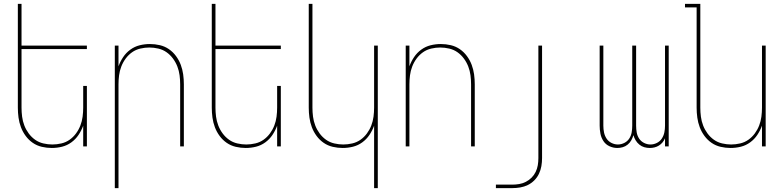

<svg xmlns="http://www.w3.org/2000/svg" viewBox="-20 -755 4040 990"><path d="M247 8Q221 8 195.5 2Q170 -4 149 -18.5Q128 -33 112.5 -54Q97 -75 88 -99Q79 -123 75.5 -148.5Q72 -174 72 -200V-735H91V-520H428V-502H91V-200Q91 -177 94 -153.5Q97 -130 105.5 -108Q114 -86 128 -67Q142 -48 161 -34.5Q180 -21 203.5 -15.5Q227 -10 250 -10Q273 -10 296.5 -15.5Q320 -21 339 -34.5Q358 -48 372 -67Q386 -86 394.5 -108Q403 -130 406 -153.5Q409 -177 409 -200V-312H428V0H409V-107Q400 -82 385 -59.5Q370 -37 348 -21Q326 -5 300 1.5Q274 8 247 8Z M572 215V-520H591V-413Q600 -438 615 -460.5Q630 -483 652 -499Q674 -515 700 -521.5Q726 -528 753 -528Q779 -528 804.5 -522Q830 -516 851 -501.5Q872 -487 887.5 -466Q903 -445 912 -421Q921 -397 924.5 -371.5Q928 -346 928 -320V0H909V-320Q909 -343 906 -366.5Q903 -390 894.5 -412Q886 -434 872 -453Q858 -472 839 -485.5Q820 -499 796.5 -504.5Q773 -510 750 -510Q727 -510 703.5 -504.5Q680 -499 661 -485.5Q642 -472 628 -453Q614 -434 605.5 -412Q597 -390 594 -366.5Q591 -343 591 -320V215Z M1247 8Q1221 8 1195.5 2Q1170 -4 1149 -18.5Q1128 -33 1112.5 -54Q1097 -75 1088 -99Q1079 -123 1075.5 -148.5Q1072 -174 1072 -200V-735H1091V-520H1428V-502H1091V-200Q1091 -177 1094 -153.5Q1097 -130 1105.5 -108Q1114 -86 1128 -67Q1142 -48 1161 -34.5Q1180 -21 1203.5 -15.5Q1227 -10 1250 -10Q1273 -10 1296.5 -15.5Q1320 -21 1339 -34.5Q1358 -48 1372 -67Q1386 -86 1394.5 -108Q1403 -130 1406 -153.5Q1409 -177 1409 -200V-312H1428V0H1409V-107Q1400 -82 1385 -59.5Q1370 -37 1348 -21Q1326 -5 1300 1.5Q1274 8 1247 8Z M1909 215V-107Q1900 -82 1885 -59.5Q1870 -37 1848 -21Q1826 -5 1800 1.5Q1774 8 1747 8Q1721 8 1695.5 2Q1670 -4 1649 -18.5Q1628 -33 1612.5 -54Q1597 -75 1588 -99Q1579 -123 1575.5 -148.5Q1572 -174 1572 -200V-735H1591V-200Q1591 -177 1594 -153.5Q1597 -130 1605.5 -108Q1614 -86 1628 -67Q1642 -48 1661 -34.5Q1680 -21 1703.5 -15.5Q1727 -10 1750 -10Q1773 -10 1796.5 -15.5Q1820 -21 1839 -34.5Q1858 -48 1872 -67Q1886 -86 1894.5 -108Q1903 -130 1906 -153.5Q1909 -177 1909 -200V-520H1928V215Z M2072 0V-520H2091V-413Q2100 -438 2115 -460.5Q2130 -483 2152 -499Q2174 -515 2200 -521.5Q2226 -528 2253 -528Q2279 -528 2304.5 -522Q2330 -516 2351 -501.5Q2372 -487 2387.5 -466Q2403 -445 2412 -421Q2421 -397 2424.5 -371.5Q2428 -346 2428 -320V0H2409V-320Q2409 -343 2406 -366.5Q2403 -390 2394.5 -412Q2386 -434 2372 -453Q2358 -472 2339 -485.5Q2320 -499 2296.5 -504.5Q2273 -510 2250 -510Q2227 -510 2203.5 -504.5Q2180 -499 2161 -485.5Q2142 -472 2128 -453Q2114 -434 2105.5 -412Q2097 -390 2094 -366.5Q2091 -343 2091 -320V0Z M2537 215V197H2621Q2639 197 2657 194Q2675 191 2691.5 182.5Q2708 174 2721 161Q2734 148 2742 131.5Q2750 115 2753 97Q2756 79 2756 60V-520H2775V60Q2775 81 2771.5 101.5Q2768 122 2759 141Q2750 160 2735 175Q2720 190 2701.5 199Q2683 208 2662.5 211.5Q2642 215 2621 215Z M3163 8Q3142 8 3122.5 -1Q3103 -10 3091.5 -27.5Q3080 -45 3076 -65.5Q3072 -86 3072 -107V-520H3091V-107Q3091 -89 3094.5 -72Q3098 -55 3107.5 -40.5Q3117 -26 3133 -18Q3149 -10 3166 -10Q3183 -10 3199 -18Q3215 -26 3224.5 -40.5Q3234 -55 3237 -72Q3240 -89 3240 -107V-520H3260V-107Q3260 -89 3263 -72Q3266 -55 3275.5 -40.5Q3285 -26 3301 -18Q3317 -10 3334 -10Q3351 -10 3367 -18Q3383 -26 3392.5 -40.5Q3402 -55 3405.5 -72Q3409 -89 3409 -107V-520H3428V0H3409V-42Q3404 -30 3396 -20.5Q3388 -11 3377.5 -4.5Q3367 2 3355 5Q3343 8 3331 8Q3316 8 3302 4Q3288 0 3276.5 -9.5Q3265 -19 3257.5 -31.5Q3250 -44 3246 -58Q3242 -44 3235 -31.5Q3228 -19 3216.5 -9.5Q3205 0 3191 4Q3177 8 3163 8Z M3747 8Q3721 8 3695.5 2Q3670 -4 3649 -18.5Q3628 -33 3612.5 -54Q3597 -75 3588 -99Q3579 -123 3575.5 -148.5Q3572 -174 3572 -200V-717H3512V-735H3591V-200Q3591 -177 3594 -153.5Q3597 -130 3605.5 -108Q3614 -86 3628 -67Q3642 -48 3661 -34.5Q3680 -21 3703.5 -15.5Q3727 -10 3750 -10Q3773 -10 3796.5 -15.5Q3820 -21 3839 -34.5Q3858 -48 3872 -67Q3886 -86 3894.5 -108Q3903 -130 3906 -153.5Q3909 -177 3909 -200V-520H3928V0H3909V-107Q3900 -82 3885 -59.5Q3870 -37 3848 -21Q3826 -5 3800 1.5Q3774 8 3747 8Z"/></svg>

Font: Iosevka Term Curly Thin
Style: Regular
Weight: 100
Designer: Belleve Invis
Foundry: Belleve Invis
Version: Version 32.3.0